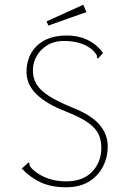

<svg xmlns="http://www.w3.org/2000/svg" viewBox="-20 -781 540 811"><path d="M259 10Q198 10 153.5 -10Q109 -30 72 -69L94 -89L100 -95L105 -90Q103 -85 106.5 -79Q110 -73 122 -62Q177 -15 260 -15Q330 -15 369 -55.5Q408 -96 408 -157Q408 -189 396.5 -214Q385 -239 352.5 -262.5Q320 -286 256 -311Q176 -342 134 -383Q92 -424 92 -477Q92 -546 137 -588.5Q182 -631 262 -631Q313 -631 352.5 -611Q392 -591 415 -557L400 -540L394 -534L389 -538Q391 -544 387.5 -550Q384 -556 373 -568Q330 -607 253 -608Q194 -609 156.5 -572Q119 -535 119 -482Q119 -451 134.5 -425Q150 -399 187.5 -375Q225 -351 292 -324Q367 -294 401 -253.5Q435 -213 435 -163Q435 -116 414.5 -76.5Q394 -37 355 -13.5Q316 10 259 10ZM184 -673 177 -691 332 -761 345 -730Z"/></svg>

Font: Inconsolata ExtraLight
Style: Regular
Weight: 200
Monospace: yes
Designer: Raph Levien, Cyreal, Brenton Simpson
Foundry: Raph Levien, Cyreal, Google
Version: Version 3.001; ttfautohint (v1.8.2.53-6de2)